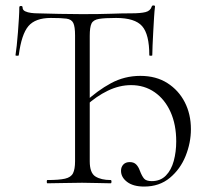

<svg xmlns="http://www.w3.org/2000/svg" viewBox="-20 -674 771 706"><path d="M154 0Q152 0 152 -6Q152 -12 154 -12Q197 -12 219 -17Q241 -22 248.5 -37Q256 -52 256 -81V-544Q256 -576 249.5 -589.5Q243 -603 224 -605.5Q205 -608 167 -608Q110 -608 84.5 -578Q59 -548 49 -471Q49 -469 43 -469Q37 -469 37 -471Q39 -483 41.5 -506Q44 -529 46 -555.5Q48 -582 49.5 -606.5Q51 -631 51 -647Q51 -652 57 -652Q63 -652 63 -647Q63 -637 72.5 -632.5Q82 -628 94.5 -626.5Q107 -625 116 -625Q159 -624 197.5 -623Q236 -622 282 -622Q348 -622 388.5 -623.5Q429 -625 463 -625Q497 -625 515 -629.5Q533 -634 538 -650Q539 -654 544.5 -654Q550 -654 550 -650Q548 -635 546.5 -610Q545 -585 543.5 -557.5Q542 -530 541 -506.5Q540 -483 540 -471Q540 -469 534.5 -469Q529 -469 529 -471Q529 -548 502.5 -578Q476 -608 407 -608Q365 -608 344 -604.5Q323 -601 316.5 -587.5Q310 -574 310 -542V-81Q310 -38 331 -25Q352 -12 387 -12Q390 -12 390 -6Q390 0 387 0Q371 0 339 -1Q307 -2 282 -2Q246 -2 213 -1Q180 0 154 0ZM510 12Q470 12 447.5 -5Q425 -22 425 -46Q425 -60 433.5 -69Q442 -78 457 -78Q472 -78 480.5 -69.5Q489 -61 494 -47Q502 -26 510 -17Q518 -8 538 -8Q570 -8 590 -28.5Q610 -49 619 -82.5Q628 -116 628 -154Q628 -216 607 -262.5Q586 -309 548.5 -335Q511 -361 462 -361Q419 -361 376.5 -340.5Q334 -320 296 -285L291 -297Q338 -341 388 -368Q438 -395 496 -395Q554 -395 595.5 -368.5Q637 -342 659.5 -298Q682 -254 682 -199Q682 -149 662.5 -100.5Q643 -52 604.5 -20Q566 12 510 12Z"/></svg>

Font: Cormorant Light
Style: Regular
Weight: 300
Designer: Christian Thalmann (Catharsis Fonts)
Foundry: Catharsis Fonts
Version: Version 4.000